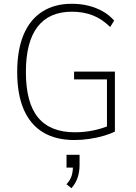

<svg xmlns="http://www.w3.org/2000/svg" viewBox="-20 -733 719 1016"><path d="M374 8Q275 8 207.5 -33Q140 -74 105.5 -154Q71 -234 71 -352Q71 -468 104.5 -548.5Q138 -629 203 -671Q268 -713 360 -713Q406 -713 447 -703Q488 -693 523 -673.5Q558 -654 584 -624L563 -590Q521 -632 471.5 -651.5Q422 -671 360 -671Q240 -671 178.5 -591Q117 -511 117 -352Q117 -189 181.5 -111Q246 -33 376 -33Q427 -33 474.5 -43Q522 -53 562 -70L546 -34V-313H372V-354H588V-37Q565 -25 529.5 -14.5Q494 -4 453.5 2Q413 8 374 8ZM358 263 332 242Q352 220 359 197.5Q366 175 366 146L375 154H332V86H401V141Q401 177 390.5 207.5Q380 238 358 263Z"/></svg>

Font: Nunito Sans 10pt SemiCondensed ExtraLight
Style: Regular
Weight: 250
Width: 4
Designer: Vernon Adams
Foundry: Vernon Adams
Version: Version 3.101;gftools[0.9.27]